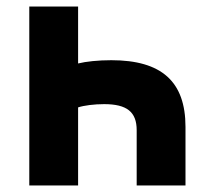

<svg xmlns="http://www.w3.org/2000/svg" viewBox="-20 -570 640 590"><path d="M70 -550V0H220V-240C238 -246 270 -250 300 -250C370 -250 400 -226 400 -170V0H550V-180C550 -319 477 -385 322 -385C282 -385 244 -381 220 -375V-550Z"/></svg>

Font: Tekne LDO ExtraBold
Style: Regular
Weight: 800
Monospace: yes
Designer: Alessio Laiso, Mario Rullo, Paolo Rosset
Foundry: Alessio Laiso
Version: Version 1.000;hotconv 1.0.109;makeotfexe 2.5.65596